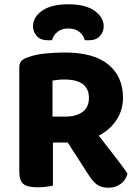

<svg xmlns="http://www.w3.org/2000/svg" viewBox="-20 -867 645 896"><path d="M554 -411Q554 -353 523.5 -307Q493 -261 441 -234Q482 -180 519.5 -132.5Q557 -85 575 -56Q566 -24 541.5 -7.5Q517 9 488 9Q450 9 430 -7.5Q410 -24 392 -53L296 -202H227V-1Q216 2 196 4.5Q176 7 154 7Q107 7 88.5 -9Q70 -25 70 -67V-552Q70 -572 80.5 -583Q91 -594 111 -600Q143 -612 188 -617Q233 -622 282 -622Q418 -622 486 -565.5Q554 -509 554 -411ZM287 -323Q335 -323 365 -344.5Q395 -366 395 -410Q395 -496 280 -496Q264 -496 251 -494.5Q238 -493 225 -491V-323ZM299 -734Q268 -734 248.5 -718.5Q229 -703 223 -680Q218 -679 214 -679Q210 -679 205 -679Q169 -679 151.5 -699Q134 -719 134 -744Q134 -787 176.5 -817Q219 -847 299 -847Q379 -847 421.5 -816.5Q464 -786 464 -744Q464 -719 446.5 -699Q429 -679 393 -679Q388 -679 384 -679Q380 -679 375 -680Q370 -703 350 -718.5Q330 -734 299 -734Z"/></svg>

Font: Baloo Thambi 2
Style: Bold
Weight: 700
Designer: Aadarsh Rajan and Ek Type
Foundry: Ek Type
Version: Version 1.640;hotconv 1.0.111;makeotfexe 2.5.65597; ttfautoh